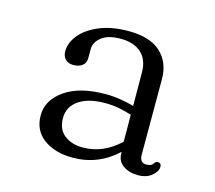

<svg xmlns="http://www.w3.org/2000/svg" viewBox="-69 -794 649 579"><g transform="rotate(15 255.5 -504.0)"><path d="M97 -602Q97 -629 117.5 -653.8Q138 -678.5 176 -694.2Q214 -710 266.5 -710Q333.5 -710 367 -679Q400.5 -648 400.5 -596V-360.5Q400.5 -335 421 -335Q437 -335 441.5 -343Q446 -351 454 -351Q464.5 -351 464.5 -339Q464.5 -325 448.2 -311.2Q432 -297.5 405.5 -297.5Q376.5 -297.5 357.5 -311.5Q338.5 -325.5 340 -353Q281 -297.5 201 -297.5Q146 -297.5 110.8 -323.2Q75.5 -349 75.5 -396Q75.5 -444 121.8 -476.2Q168 -508.5 249 -508.5Q272 -508.5 295 -504.8Q318 -501 337.5 -495.5L337 -599.5Q337 -639 314 -660.2Q291 -681.5 249.5 -681.5Q209.5 -681.5 189.5 -665.2Q169.5 -649 169.5 -628.5V-599.5Q169.5 -584.5 159 -576.2Q148.5 -568 130.5 -568Q115 -568 106 -577.2Q97 -586.5 97 -602ZM142.5 -405.5Q142.5 -370.5 165.2 -352.8Q188 -335 222.5 -335Q286.5 -335 338 -384L337.5 -468Q318.5 -474 298 -478Q277.5 -482 254 -482Q202 -482 172.2 -461.5Q142.5 -441 142.5 -405.5Z"/></g></svg>

Font: Fraunces 9pt S050 Light
Style: Regular
Weight: 300
Version: Version 1.000; ttfautohint (v1.8.3)